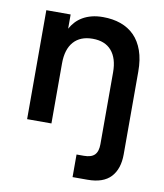

<svg xmlns="http://www.w3.org/2000/svg" viewBox="-87 -626 798 937"><g transform="rotate(10 311.5 -157.5)"><path d="M442.5 -297.5Q442.5 -367 410.2 -404.5Q378 -442 316.5 -442Q255.5 -442 222.5 -404.8Q189.5 -367.5 189.5 -297.5V0H69V-540H189.5V-469.5Q199.5 -488 213.8 -503.5Q228 -519 247.5 -530.5Q267 -542 291.8 -548.5Q316.5 -555 348 -555Q396.5 -555 436 -541Q475.5 -527 503.8 -498.5Q532 -470 547.5 -426.2Q563 -382.5 563 -322.5V87.5Q563 159.5 525.8 199.8Q488.5 240 410.5 240H336.5V128H373Q409.5 128 426 111.2Q442.5 94.5 442.5 58Z"/></g></svg>

Font: Vela Sans Bd
Style: Bold
Weight: 700
Designer: Principal design: Mikhail Sharanda - project Manrope.
Design modification: Ravid Balaliev
Foundry: Mikhail Sharanda
Version: Version 1.001